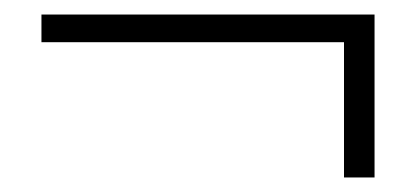

<svg xmlns="http://www.w3.org/2000/svg" viewBox="-20 -410 571 264"><path d="M37 -352V-390H495V-166H453V-363L464 -352Z"/></svg>

Font: Source Serif 4 18pt Light
Style: Regular
Weight: 300
Designer: Frank Grießhammer
Foundry: Adobe Systems Incorporated
Version: Version 4.004;hotconv 1.0.116;makeotfexe 2.5.65601